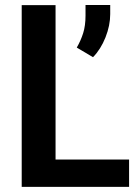

<svg xmlns="http://www.w3.org/2000/svg" viewBox="-20 -731 549 751"><path d="M484.9 -106.9V0H158.2V-106.9ZM197.3 -710.9V0H64.9V-710.9ZM411.1 -711.4V-675.8Q411.1 -631.3 392.6 -584.7Q374 -538.1 343.8 -507.3L280.3 -544.9Q295.9 -571.8 305.2 -601.1Q314.5 -630.4 314.5 -669.9V-711.4Z"/></svg>

Font: Roboto SemiCondensed SemiBold
Style: Regular
Weight: 600
Width: 4
Designer: Christian Robertson
Foundry: Google
Version: Version 3.009; 2024